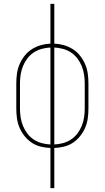

<svg xmlns="http://www.w3.org/2000/svg" viewBox="-20 -755 540 990"><path d="M240 215V8Q215 7 190 1Q165 -5 144 -19Q123 -33 107 -53Q91 -73 81 -96Q71 -119 67.5 -144.5Q64 -170 64 -195V-325Q64 -350 67.5 -375.5Q71 -401 81 -424Q91 -447 107 -467.5Q123 -488 144.5 -501.5Q166 -515 190.5 -522Q215 -529 240 -530V-735H260V-530Q285 -529 309.5 -522Q334 -515 355.5 -501.5Q377 -488 393 -467.5Q409 -447 419 -424Q429 -401 432.5 -375.5Q436 -350 436 -325V-195Q436 -170 432.5 -144.5Q429 -119 419 -96Q409 -73 393 -53Q377 -33 356 -19Q335 -5 310 1Q285 7 260 8V215ZM240 -10V-510Q218 -509 195.5 -503Q173 -497 154 -484.5Q135 -472 121 -453.5Q107 -435 98.5 -414Q90 -393 86.5 -370.5Q83 -348 83 -325V-195Q83 -172 86.5 -149.5Q90 -127 98.5 -106Q107 -85 121 -66.5Q135 -48 154 -35.5Q173 -23 195.5 -17Q218 -11 240 -10ZM260 -10Q282 -11 304.5 -17Q327 -23 346 -35.5Q365 -48 379 -66.5Q393 -85 401.5 -106Q410 -127 413.5 -149.5Q417 -172 417 -195V-325Q417 -348 413.5 -370.5Q410 -393 401.5 -414Q393 -435 379 -453.5Q365 -472 346 -484.5Q327 -497 304.5 -503Q282 -509 260 -510Z"/></svg>

Font: Zed Mono Thin
Style: Regular
Weight: 100
Monospace: yes
Designer: Belleve Invis
Foundry: Belleve Invis
Version: Version 1.0.0; ttfautohint (v1.8.4)